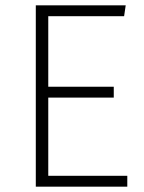

<svg xmlns="http://www.w3.org/2000/svg" viewBox="-20 -704 544 724"><path d="M454 -684H115V0H460V-41H162V-336H409V-377H162V-643H448Z"/></svg>

Font: Fira Sans ExtraLight
Style: Regular
Weight: 200
Designer: bBox Type GmbH & Carrois Corporate GbR & Edenspiekermann AG
Foundry: bBox Type GmbH & Carrois Corporate GbR & Edenspiekermann AG
Version: Version 4.300;PS 004.300;hotconv 1.0.88;makeotf.lib2.5.64775